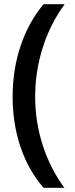

<svg xmlns="http://www.w3.org/2000/svg" viewBox="-20 -734 357 912"><path d="M40 -273.9Q40 -403.3 77.9 -516.1Q115.7 -628.9 187 -713.9H287.1Q219.2 -622.1 183.1 -508.1Q147 -394 147 -274.9Q147 -155.8 183.1 -43.9Q219.2 67.9 286.1 158.2H187Q115.2 75.2 77.6 -35.6Q40 -146.5 40 -273.9Z"/></svg>

Font: f0_46533          
Style: Regular
Weight: 600
Foundry: Ascender Corporation
Version: Version 1.10